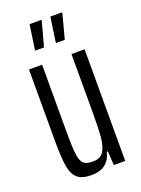

<svg xmlns="http://www.w3.org/2000/svg" viewBox="-135 -754 606 824"><g transform="rotate(-20 168.0 -342.0)"><path d="M39 -181V-510H99V-201Q99 -130 103.5 -98Q108 -66 121 -55.5Q134 -45 163 -45Q197 -45 211.5 -68Q226 -91 229.5 -131Q233 -171 233 -253V-510H293V0H241L237 -64H232Q215 8 137 8Q95 8 74 -9.5Q53 -27 46 -66Q39 -105 39 -181ZM92 -577V-582L108 -692H162V-687L132 -577ZM187 -577V-582L203 -692H256V-687L227 -577Z"/></g></svg>

Font: Saira Ultra Condensed
Style: Regular
Weight: 400
Width: 1
Designer: Hector Gatti with collaboration of the Omnibus-Type team
Foundry: Omnibus-Type
Version: Version 1.001; ttfautohint (v1.8)